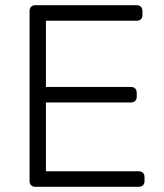

<svg xmlns="http://www.w3.org/2000/svg" viewBox="-20 -720 632 740"><path d="M116 0Q106 0 100 -6Q94 -12 94 -22V-677Q94 -688 100 -694Q106 -700 116 -700H506Q517 -700 523 -694Q529 -688 529 -677V-662Q529 -652 523 -646Q517 -640 506 -640H157V-385H484Q495 -385 501 -379Q507 -373 507 -362V-347Q507 -337 501 -331Q495 -325 484 -325H157V-60H514Q525 -60 531 -54Q537 -48 537 -37V-22Q537 -12 531 -6Q525 0 514 0Z"/></svg>

Font: Rubik Light Light
Style: Regular
Weight: 300
Version: Version 2.101